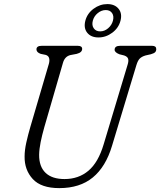

<svg xmlns="http://www.w3.org/2000/svg" viewBox="-20 -930 804 964"><path d="M500.5 -205.5 620.5 -604.5Q626.5 -623 623.5 -634.2Q620.5 -645.5 603.5 -651.5L579.5 -657.5Q555.5 -667 555.5 -680Q555.5 -700 583 -700H743.5Q764.5 -700 764.5 -683.5Q764.5 -673.5 758.8 -667.8Q753 -662 737 -657.5L710.5 -651.5Q692 -646 682 -636.2Q672 -626.5 665 -603.5L542.5 -198Q511 -92.5 446 -39Q381 14.5 277.5 14.5Q186.5 14.5 144.5 -31.2Q102.5 -77 103.5 -144.5Q103.5 -176 112.2 -215Q121 -254 132 -291.5L225.5 -610Q230 -626.5 226.5 -638.5Q223 -650.5 209 -654.5L184.5 -659.5Q163 -667 163 -682.5Q163.5 -700 189.5 -700H370.5Q392.5 -700 392.5 -684.5Q392.5 -676 386.2 -669.8Q380 -663.5 365 -659.5L333.5 -653.5Q305 -646.5 296 -614L202.5 -291.5Q191 -251 184 -216.2Q177 -181.5 176.5 -153Q176 -93.5 208.8 -62.2Q241.5 -31 304 -31Q374.5 -31 424 -72.8Q473.5 -114.5 500.5 -205.5ZM474.5 -742Q437 -742 418 -765.5Q399 -789 408.5 -826Q418 -862.5 449.8 -886Q481.5 -909.5 519 -909.5Q556 -909.5 575.2 -886Q594.5 -862.5 585 -826Q575.5 -789.5 543.8 -765.8Q512 -742 474.5 -742ZM511 -879.5Q489.5 -879.5 470.8 -864.2Q452 -849 446 -826Q440 -803 450.8 -787.8Q461.5 -772.5 483 -772.5Q504.5 -772.5 522.8 -788Q541 -803.5 547 -826Q553 -849 542.8 -864.2Q532.5 -879.5 511 -879.5Z"/></svg>

Font: Fraunces 72pt S100 Light
Style: Italic
Weight: 300
Italic angle: -16°
Version: Version 1.000; ttfautohint (v1.8.3)